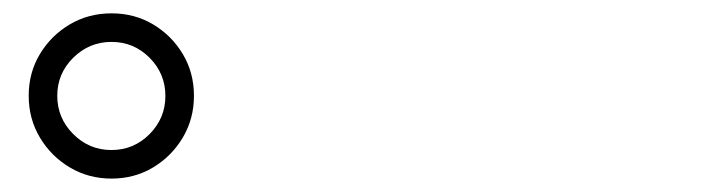

<svg xmlns="http://www.w3.org/2000/svg" viewBox="-20 -872 1040 285"><path d="M22.6 -729.9Q22.6 -764.1 39.2 -791.7Q55.8 -819.3 83.6 -835.8Q111.4 -852.2 145.6 -852.2Q179.8 -852.2 207.4 -835.7Q235 -819.2 251.5 -791.5Q267.9 -763.9 267.9 -729.8Q267.9 -695.7 251.4 -667.9Q234.9 -640.1 207.3 -623.5Q179.6 -606.9 145.5 -606.9Q111.5 -606.9 83.6 -623.5Q55.8 -640 39.2 -667.9Q22.6 -695.7 22.6 -729.9ZM65 -729.9Q65 -696.7 88.7 -673Q112.3 -649.3 145.4 -649.3Q178.5 -649.3 202 -672.9Q225.5 -696.6 225.5 -729.6Q225.5 -762.7 202 -786.3Q178.5 -809.8 145.6 -809.8Q112.5 -809.8 88.7 -786.3Q65 -762.8 65 -729.9Z"/></svg>

Font: Source Han Serif JP VF
Style: Regular
Weight: 250
Designer: Ryoko NISHIZUKA 西塚涼子 (kana & ideographs); Frank Grießhammer (Latin, Greek & Cyrillic); Wenlong ZHANG 张文龙 (bopomofo); San
Foundry: Adobe
Version: Version 2.001;hotconv 1.1.0;makeotfexe 2.6.0